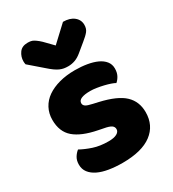

<svg xmlns="http://www.w3.org/2000/svg" viewBox="-184 -840 859 956"><g transform="rotate(-30 246.0 -361.5)"><path d="M462 -145Q462 -69 405 -26Q348 17 237 17Q195 17 159 11Q123 5 97.5 -7.5Q72 -20 57.5 -39Q43 -58 43 -84Q43 -108 53 -124.5Q63 -141 77 -152Q106 -136 143.5 -123.5Q181 -111 230 -111Q261 -111 277.5 -120Q294 -129 294 -144Q294 -158 282 -166Q270 -174 242 -179L212 -185Q125 -202 82.5 -238.5Q40 -275 40 -343Q40 -380 56 -410Q72 -440 101 -460Q130 -480 170.5 -491Q211 -502 260 -502Q297 -502 329.5 -496.5Q362 -491 386 -480Q410 -469 424 -451.5Q438 -434 438 -410Q438 -387 429.5 -370.5Q421 -354 408 -343Q400 -348 384 -353.5Q368 -359 349 -363.5Q330 -368 310.5 -371Q291 -374 275 -374Q242 -374 224 -366.5Q206 -359 206 -343Q206 -332 216 -325Q226 -318 254 -312L285 -305Q381 -283 421.5 -244.5Q462 -206 462 -145ZM240 -656 330 -740Q369 -740 392 -721.5Q415 -703 415 -674Q415 -652 403.5 -637.5Q392 -623 367 -603L322 -566Q302 -549 282.5 -542Q263 -535 243 -535Q229 -535 218 -537Q207 -539 195.5 -544Q184 -549 170 -559Q156 -569 137 -586L63 -650Q62 -655 61.5 -659Q61 -663 61 -668Q61 -694 76.5 -716Q92 -738 125 -738Q135 -738 143.5 -736.5Q152 -735 161 -729.5Q170 -724 181 -715Q192 -706 206 -691Z"/></g></svg>

Font: Baloo Chettan 2 ExtraBold
Style: Regular
Weight: 800
Designer: Maithili Shingre, Unnati Kotecha and Ek Type
Foundry: Ek Type
Version: Version 1.640;hotconv 1.0.111;makeotfexe 2.5.65597; ttfautoh